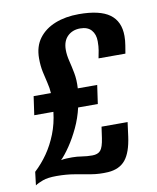

<svg xmlns="http://www.w3.org/2000/svg" viewBox="-72 -654 582 711"><g transform="rotate(-10 219.5 -298.5)"><path d="M6 0 12 -50Q39 -75 60.5 -106Q82 -137 97 -175Q112 -213 117 -257H45L55 -327H120Q119 -346 114 -366Q109 -386 104 -409.5Q99 -433 99 -461Q99 -506 121.5 -536Q144 -566 183 -581.5Q222 -597 272 -597Q351 -597 388 -570Q425 -543 425 -488Q425 -471 422 -453Q419 -435 417 -423H316Q319 -438 321.5 -452Q324 -466 324 -486Q324 -512 310 -528Q296 -544 268 -544Q239 -544 220.5 -526Q202 -508 202 -475Q202 -455 207.5 -433Q213 -411 218 -385Q223 -359 221 -327H294L284 -257H210Q201 -218 184.5 -183Q168 -148 149 -120Q130 -92 114 -76Q123 -78 134 -78.5Q145 -79 156 -79Q174 -79 192.5 -76Q211 -73 231 -73Q252 -73 262 -84.5Q272 -96 277 -130L283 -172H381L374 -119Q366 -60 343.5 -32.5Q321 -5 278 -2Q245 0 215.5 -5Q186 -10 155 -15.5Q124 -21 87 -21Q54 -21 35 -14Q16 -7 6 0Z"/></g></svg>

Font: Alumni Sans Thin
Style: Bold Italic
Weight: 700
Italic angle: -8°
Version: Version 1.016